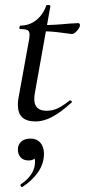

<svg xmlns="http://www.w3.org/2000/svg" viewBox="-20 -477 342 773"><path d="M52 -54Q52 -70 54 -80L95 -306Q99 -323 99 -337Q99 -351 91 -355.5Q83 -360 61 -360Q58 -360 58 -365Q58 -368 59.5 -371Q61 -374 62 -374Q99 -374 126.5 -396.5Q154 -419 166 -454Q166 -457 173 -457Q177 -457 180.5 -455.5Q184 -454 183 -453L121 -106Q118 -91 118 -78Q118 -31 168 -31Q192 -31 213.5 -41.5Q235 -52 261 -73H262Q265 -73 268 -70Q271 -67 269 -65Q224 -24 189.5 -6Q155 12 123 12Q52 12 52 -54ZM150 -351 152 -376Q199 -376 259 -382L295 -384Q298 -384 300 -381.5Q302 -379 302 -376Q302 -367 290.5 -353.5Q279 -340 269 -340Q265 -340 226.5 -345.5Q188 -351 150 -351ZM69 276Q65 276 63 271.5Q61 267 64 265Q121 226 121 175Q121 147 100 143L130 130Q131 169 95 169Q74 169 63 156.5Q52 144 52 125Q52 105 65.5 93Q79 81 103 81Q128 81 142.5 97.5Q157 114 157 142Q157 181 134 215Q111 249 71 275Z"/></svg>

Font: Cormorant Garamond Medium
Style: Italic
Weight: 500
Italic angle: -10°
Designer: Christian Thalmann (Catharsis Fonts)
Foundry: Catharsis Fonts
Version: Version 4.000